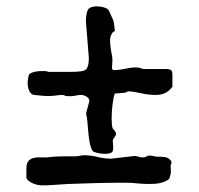

<svg xmlns="http://www.w3.org/2000/svg" viewBox="-20 -573 619 597"><path d="M70.3 -341.3Q75.7 -346.7 86.2 -349.4Q96.7 -352.1 109.9 -352.1H119.1Q125 -352.1 130.4 -349.6H203.1Q219.7 -349.6 231.4 -351.3Q243.2 -353 247.6 -357.4Q256.3 -366.2 256.3 -392.1L247.1 -506.8Q247.1 -519.5 249.3 -530.3Q251.5 -541 256.3 -546.4Q264.2 -553.2 281.2 -553.2Q293 -553.2 303.2 -550Q313.5 -546.9 317.9 -541.5L331.5 -511.7Q331.5 -511.7 332 -510.7Q332.5 -509.8 333.3 -506.3Q334 -502.9 335 -495.8Q335.9 -488.8 337.4 -476.6Q333 -475.1 329.6 -471.2Q326.2 -465.8 324.2 -460.9Q322.3 -456.1 322.3 -449.2Q322.3 -438 324 -424.6Q325.7 -411.1 328.1 -401.4Q328.6 -394.5 329.1 -392.6Q329.6 -390.6 329.6 -388.7Q329.6 -380.9 328.9 -373Q328.1 -365.2 328.1 -359.9V-358.9Q328.1 -358.4 328.6 -358.4Q332 -355 333 -355Q350.1 -355 368.4 -359.1Q386.7 -363.3 402.3 -363.3Q409.2 -363.3 414.8 -361.8Q420.4 -360.4 425.8 -358.4H501Q503.4 -358.4 507.3 -356.9Q511.2 -355.5 512.2 -355Q516.1 -350.1 516.1 -340.3V-303.2L507.8 -293.9Q491.7 -277.8 463.9 -277.8Q441.9 -277.8 419.4 -283Q397 -288.1 378.4 -289.1L368.7 -284.7L337.4 -282.2Q335 -277.8 333.3 -269.3Q331.5 -260.7 330.1 -250Q328.6 -239.3 327.9 -227.3Q327.1 -215.3 327.1 -204.6Q327.1 -194.3 327.9 -186Q328.6 -177.7 330.6 -173.3Q338.4 -165 339.6 -161.9Q340.8 -158.7 340.8 -154.8Q340.8 -153.8 339.1 -151.1Q337.4 -148.4 335.7 -145.5Q334 -142.6 332.3 -140.4Q330.6 -138.2 330.6 -137.7L332 -114.3Q332 -103.5 328.1 -99.6Q321.8 -94.7 306.2 -94.7Q293.5 -94.7 282.2 -97.7Q271 -100.6 268.1 -103Q261.7 -114.7 259 -128.9Q256.3 -143.1 254.9 -158.4Q253.4 -173.8 252.2 -189.7Q251 -205.6 247.6 -220.7L257.8 -258.3Q257.8 -263.7 254.4 -268.6Q243.7 -277.8 232.4 -277.8Q224.6 -277.8 216.3 -275.9Q208 -273.9 197.8 -273.9Q186 -273.9 183.6 -274.4Q180.7 -277.8 171.9 -277.8L160.6 -276.9Q152.8 -275.9 145.5 -275.1Q138.2 -274.4 131.3 -274.4Q122.1 -274.4 113.3 -275.1Q104.5 -275.9 95.7 -276.9Q88.9 -276.9 83 -278.6Q77.1 -280.3 72.8 -287.1Q65.9 -297.9 65.9 -316.9Q67.4 -332 68.8 -336.2Q70.3 -340.3 70.3 -341.3ZM62 -20.5V-43Q62 -49.8 62.5 -56.4Q63 -63 65.9 -68.6Q68.8 -74.2 75.2 -78.1Q81.5 -82 93.3 -83.5H125Q138.7 -85.4 153.1 -86.2Q167.5 -86.9 182.6 -86.9H212.9Q217.8 -86.9 221.4 -87.4Q225.1 -87.9 228 -88.6Q231 -89.4 233.9 -89.8Q236.8 -90.3 240.7 -90.3Q262.2 -90.3 283.2 -85Q304.2 -79.6 325.2 -79.6L397 -87.9Q404.8 -87.9 410.9 -85.7Q417 -83.5 422.4 -83.5Q429.2 -83.5 432.6 -85Q436 -86.4 440.4 -88.9H440.9Q441.4 -88.9 441.9 -89.1Q442.4 -89.4 443.8 -89.4Q444.3 -89.4 450 -88.9Q455.6 -88.4 465.8 -85.9Q482.9 -85.9 493.2 -84.5Q503.4 -83 511.2 -73.7Q513.2 -71.8 513.2 -69.3Q513.2 -65.9 512.2 -63.2Q511.2 -60.5 510.3 -57.6Q510.3 -57.1 510.7 -55.2Q510.7 -53.7 511 -51.5Q511.2 -49.3 511.2 -46.4Q511.2 -38.6 511.2 -35.9Q511.2 -33.2 510.3 -31.2L506.8 -17.6Q501 -12.2 493.7 -9Q486.3 -5.9 478 -3.9Q469.7 -2 461.4 -1.5Q453.1 -1 445.3 -1Q439 -1 431.9 -1.2Q424.8 -1.5 410.6 -2.4Q400.4 -3.4 392.3 -4.2Q384.3 -4.9 376 -4.9Q329.6 -4.9 284.2 -3.9Q238.8 -2.9 192.9 -1Q171.9 0 150.9 1.7Q129.9 3.4 110.8 3.4Q104 3.4 96.2 1.7Q88.4 0 81.1 -3.4Q73.7 -6.8 68.6 -11Q63.5 -15.1 62 -20.5Z"/></svg>

Font: IM FELL English
Style: Regular
Weight: 400
Designer: Igino Marini
Foundry: Igino Marini
Version: 3.00